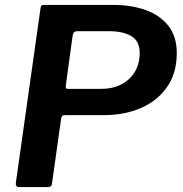

<svg xmlns="http://www.w3.org/2000/svg" viewBox="-20 -762 746 782"><path d="M244 -293Q236 -293 233 -289Q230 -285 229 -279L192 -16Q191 -6 186.5 -3Q182 0 171 0H58Q41 0 45 -21L145 -728Q146 -736 148.5 -739Q151 -742 158 -742H441Q515 -742 573.5 -721Q632 -700 666 -656.5Q700 -613 700 -546Q700 -465 661 -408.5Q622 -352 555 -322.5Q488 -293 401 -293ZM549 -546Q549 -594 515.5 -614.5Q482 -635 423 -635H295Q286 -635 282 -631Q278 -627 276 -618L248 -414Q247 -405 249 -402.5Q251 -400 257 -400H392Q439 -400 474.5 -418.5Q510 -437 529.5 -470Q549 -503 549 -546Z"/></svg>

Font: Libre Franklin SemiBold
Style: Italic
Weight: 600
Italic angle: -8°
Designer: Pablo Impallari, Rodrigo Fuenzalida, Nhung Nguyen
Foundry: Impallari Type
Version: Version 3.000